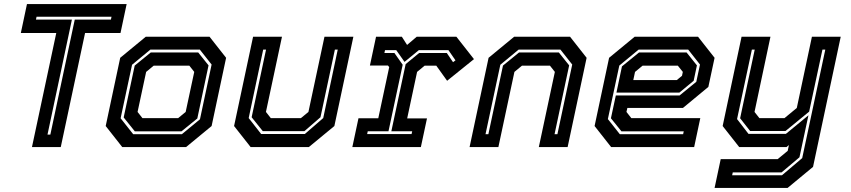

<svg xmlns="http://www.w3.org/2000/svg" viewBox="-20 -720 4164 940"><path d="M136.5 0 255.5 -558.5H82L112 -700H600L570 -558.5H396.5L277.5 0ZM212.5 -61H226.5L346 -624H523L526 -638H159L156 -624H332Z M578.5 0 497.5 -103 568.5 -437 693.5 -540H1006L1087 -437L1016 -103L891 0ZM632 -63H870.5L959 -136L1016 -404L958.5 -477H716L626.5 -403L570.5 -141ZM640 -77 585.5 -145 639.5 -399 718 -463H950.5L1001 -400L946 -140L868.5 -77ZM677.5 -141.5H852L889 -172L931 -368L907 -398.5H732.5L695.5 -368L653.5 -172Z M1207 0 1126 -103 1219 -540H1360.5L1282 -172L1306 -141.5H1453L1490 -172L1568.5 -540H1710L1617 -103L1492 0ZM1258.5 -64H1472.5L1562.5 -142L1633.5 -477H1619.5L1549 -146L1470.5 -78H1266.5L1212 -146L1282.5 -477H1268.5L1197.5 -142Z M1705 0 1735 -141H1832L1885.5 -391.5L1879.5 -399H1791L1821 -540H1947.5L1973 -500L2020 -540H2214.5L2300.5 -430.5L2169 -324.5L2116 -398.5H2059L2022 -368L1973.5 -140.5H2070.5L2040.5 0ZM1777.5 -63.5H1995L1998 -77.5H1896L1966 -406L2032 -460.5H2167.5L2198 -415.5L2210 -424.5L2175.5 -474.5H2030.5L1960.5 -417L1920 -474.5H1865L1862 -460.5H1911L1951.5 -403L1882 -77.5H1780.5Z M2279 0 2372 -437 2497 -540H2771L2852 -437L2759 0H2618L2696.5 -368L2672.5 -398.5H2535.5L2498.5 -368L2420 0ZM2357 -63H2371L2442.5 -399L2521 -463H2716L2766.5 -400L2695 -63H2709L2781.5 -404L2724 -477H2519L2429.5 -403Z M3397.5 -540 3478.5 -437 3448 -294.5 3323.5 -191.5H3051.5L3047 -172L3071 -141.5H3408.5L3378.5 0H2972L2891 -103L2962 -437L3087 -540ZM3341.5 -463 3392 -400 3376 -324.5 3306 -266.5H2998L3025 -395L3108.5 -463ZM3349.5 -477H3106.5L3012 -399L2956 -137L3014.5 -63H3324.5L3327.5 -77H3022.5L2971 -141L2995 -252.5H3307L3389 -319.5L3407 -404ZM3298.5 -398.5H3126L3089 -368L3080.5 -328H3293.5L3319 -349L3323 -368Z M3599 0 3518 -103 3610.5 -540H3752L3674 -172L3698 -141.5H3820.5L3881 -191.5L3955 -540H4096L3960.5 97L3836 200H3478.5L3508.5 59H3787.5L3836.5 18.5L3842.5 -10L3830.5 0ZM3564.5 138H3808.5L3907.5 54L4020.5 -477H4006.5L3941.5 -173.5L3825.5 -78.5H3652.5L3603.5 -141L3675 -477H3661L3588.5 -137L3644.5 -64.5H3827.5L3938 -155.5L3894 50L3806.5 124H3567.5Z"/></svg>

Font: Tourney
Style: Bold Italic
Weight: 700
Italic angle: -12°
Version: Version 1.015